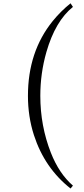

<svg xmlns="http://www.w3.org/2000/svg" viewBox="-20 -737 499 1144"><path d="M220.2 -166Q220.2 12.7 283.2 173.3Q332 297.4 414.6 369.1Q414.6 369.1 400.4 386.2Q245.6 264.2 182.1 67.9Q146.5 -42.5 146.5 -166Q146.5 -429.2 293.9 -611.3Q341.8 -670.4 400.4 -717.3L414.6 -695.8Q309.6 -611.8 256.3 -426.3Q220.2 -299.8 220.2 -166Z"/></svg>

Font: Amiri
Style: Regular
Weight: 400
Designer: Khaled Hosny
Version: Version 000.108